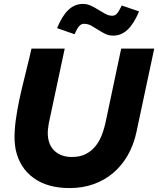

<svg xmlns="http://www.w3.org/2000/svg" viewBox="-20 -947 804 976"><path d="M51 0ZM673 -273Q659 -209 629 -157Q599 -105 555.5 -68Q512 -31 456 -11Q400 9 334 9Q221 9 150.5 -42.5Q80 -94 60 -185Q51 -232 55 -283Q58 -332 67.5 -384.5Q77 -437 89.5 -490.5Q102 -544 115.5 -597Q129 -650 140 -700H309Q289 -604 268.5 -510Q248 -416 228 -320Q222 -287 223 -262Q226 -208 259 -178.5Q292 -149 346 -149Q386 -149 415 -163.5Q444 -178 464.5 -203Q485 -228 498 -262Q511 -296 519 -336Q539 -428 557.5 -518Q576 -608 596 -700H764Q741 -593 718.5 -486.5Q696 -380 673 -273ZM359 -773Q336 -781 314.5 -788.5Q293 -796 270 -804Q296 -867 328 -897Q360 -927 401 -927Q424 -927 443.5 -917.5Q463 -908 480.5 -897Q498 -886 515.5 -876.5Q533 -867 551 -867Q565 -867 575 -878.5Q585 -890 599 -919Q621 -911 643 -904Q665 -897 687 -889Q661 -827 629 -796.5Q597 -766 556 -766Q532 -766 513.5 -775.5Q495 -785 478 -796Q461 -807 444 -816.5Q427 -826 406 -826Q392 -826 381 -812.5Q370 -799 359 -773Z"/></svg>

Font: Rosa Sans Black
Style: Italic
Weight: 900
Italic angle: -12°
Designer: Pentagram / MCKL
Foundry: Pentagram / MCKL
Version: Version 1.005;September 16, 2019;FontCreator 11.5.0.2425 64-